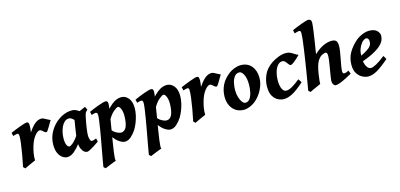

<svg xmlns="http://www.w3.org/2000/svg" viewBox="-81 -1289 4332 2081"><g transform="rotate(-15 2085.0 -249.0)"><path d="M455.6 -415Q449.7 -407.2 439 -388.7Q428.2 -370.1 416.3 -349.9Q404.3 -329.6 394.3 -314.9Q384.3 -300.3 379.4 -300.3Q367.2 -300.3 355.5 -310.1Q343.8 -319.8 333 -329.3Q322.3 -338.9 312.5 -338.9Q287.1 -338.9 254.4 -298.1Q221.7 -257.3 201.2 -187Q190.4 -150.4 184.1 -113Q177.7 -75.7 179.2 -36.6Q170.9 -33.2 153.3 -25.4Q135.7 -17.6 115.2 -8.3Q94.7 1 78.1 8.8Q61.5 16.6 55.7 20L34.7 0Q49.3 -69.3 60.5 -134.3Q71.8 -199.2 78.4 -251Q85 -302.7 85 -332Q85 -354.5 79.1 -359.6Q73.2 -364.7 64.9 -364.7Q58.1 -364.7 42.5 -360.1Q26.9 -355.5 19.5 -353L10.3 -390.6Q30.8 -399.9 58.6 -411.4Q86.4 -422.9 114.7 -433.1Q143.1 -443.4 165.3 -450.2Q187.5 -457 197.3 -457Q210.9 -457 216.1 -447.5Q221.2 -438 221.2 -410.6Q221.2 -400.4 219 -379.9Q216.8 -359.4 213.9 -340.8Q245.6 -388.2 271 -413.1Q296.4 -438 318.4 -447.5Q340.3 -457 361.3 -457Q373 -457 389.6 -449Q406.2 -440.9 423.8 -430.9Q441.4 -420.9 455.6 -415Z M888.2 -57.6Q860.8 -38.1 833 -20.3Q805.2 -2.4 782.5 8.8Q759.8 20 747.6 20Q735.8 20 718.3 7.6Q700.7 -4.9 687 -36.1Q673.3 -67.4 673.3 -122.6Q673.3 -133.8 676.5 -159.2Q679.7 -184.6 684.6 -216.8Q689.5 -249 694.6 -281.2Q699.7 -313.5 704.1 -339.1Q708.5 -364.7 710.4 -376Q712.9 -387.2 728.8 -398.2Q744.6 -409.2 767.1 -419.7Q789.6 -430.2 812.5 -439.7Q835.4 -449.2 852.1 -457L869.1 -420.4Q852.5 -406.7 845.7 -395.8Q838.9 -384.8 832 -351.6Q816.9 -281.7 809.6 -227.1Q802.2 -172.4 802.2 -150.9Q802.2 -124.5 809.8 -102.8Q817.4 -81.1 828.6 -81.1Q838.4 -81.1 849.4 -84Q860.4 -86.9 879.9 -94.7ZM839.4 -396.5Q829.1 -389.2 817.9 -373.3Q806.6 -357.4 795.9 -340.1Q785.2 -322.8 776.1 -310.5Q767.1 -298.3 760.7 -298.3Q754.4 -298.3 742.2 -311Q730 -323.7 714.4 -340.3Q698.7 -356.9 682.4 -369.4Q666 -381.8 650.9 -381.3Q621.1 -380.9 599.9 -361.3Q578.6 -341.8 564.9 -311.5Q551.3 -281.2 544.9 -247.6Q538.6 -213.9 538.6 -185.1Q538.6 -133.3 551.3 -109.6Q564 -85.9 578.6 -85.9Q592.3 -85.9 619.1 -108.2Q646 -130.4 688 -189L680.2 -92.3Q647.5 -47.9 607.9 -13.9Q568.4 20 526.9 20Q502.9 20 476.6 3.2Q450.2 -13.7 431.6 -50.8Q413.1 -87.9 413.1 -148.9Q413.1 -226.1 451.7 -294.9Q490.2 -363.8 559.1 -411.1Q585.4 -429.2 623.3 -443.1Q661.1 -457 705.6 -457Q732.4 -457 758.8 -442.4Q785.2 -427.7 806.6 -412.8Q828.1 -397.9 839.4 -396.5Z M1369.6 -306.2Q1369.6 -266.1 1359.9 -223.4Q1350.1 -180.7 1334.5 -142.6Q1318.8 -104.5 1301.8 -77.1Q1279.3 -41.5 1245.8 -10.7Q1212.4 20 1172.9 20Q1149.9 20 1114.7 -2.2Q1079.6 -24.4 1047.4 -70.3L1060.1 -143.6Q1070.8 -127 1089.1 -114Q1107.4 -101.1 1127 -93.5Q1146.5 -85.9 1160.2 -85.9Q1179.2 -85.9 1194.6 -97.7Q1210 -109.4 1217.8 -126.5Q1239.7 -172.9 1239.7 -254.9Q1239.7 -301.3 1226.1 -332.5Q1212.4 -363.8 1196.3 -363.8Q1181.2 -363.8 1145.8 -334.2Q1110.4 -304.7 1078.6 -246.6L1075.2 -338.9Q1116.7 -387.2 1148.4 -412.6Q1180.2 -438 1206.3 -447.5Q1232.4 -457 1257.8 -457Q1302.7 -457 1336.2 -418.2Q1369.6 -379.4 1369.6 -306.2ZM1107.4 -424.8Q1107.4 -403.8 1100.3 -356.4Q1093.3 -309.1 1078.9 -223.6Q1064.5 -138.2 1042.5 -2.9Q1031.7 64 1026.4 104Q1021 144 1020.5 164.3Q1020 184.6 1023.4 193.8Q1016.1 195.8 998.3 202.6Q980.5 209.5 959.2 218Q938 226.6 920.4 233.9Q902.8 241.2 896.5 244.1L876 225.1Q878.4 206.5 886 164.3Q893.6 122.1 903.8 66.2Q914.1 10.3 925 -50.3Q936 -110.8 945.6 -167.5Q955.1 -224.1 960.9 -267.8Q966.8 -311.5 966.8 -332Q966.8 -354.5 959.5 -359.6Q952.1 -364.7 943.8 -364.7Q938 -364.7 922.6 -360.4Q907.2 -356 899.9 -353L890.6 -390.6Q912.6 -400.9 940.9 -412.6Q969.2 -424.3 997.3 -434.3Q1025.4 -444.3 1047.6 -450.7Q1069.8 -457 1079.6 -457Q1093.3 -457 1100.3 -450.4Q1107.4 -443.8 1107.4 -424.8Z M1879.9 -306.2Q1879.9 -266.1 1870.1 -223.4Q1860.4 -180.7 1844.7 -142.6Q1829.1 -104.5 1812 -77.1Q1789.6 -41.5 1756.1 -10.7Q1722.7 20 1683.1 20Q1660.2 20 1625 -2.2Q1589.8 -24.4 1557.6 -70.3L1570.3 -143.6Q1581.1 -127 1599.4 -114Q1617.7 -101.1 1637.2 -93.5Q1656.7 -85.9 1670.4 -85.9Q1689.5 -85.9 1704.8 -97.7Q1720.2 -109.4 1728 -126.5Q1750 -172.9 1750 -254.9Q1750 -301.3 1736.3 -332.5Q1722.7 -363.8 1706.5 -363.8Q1691.4 -363.8 1656 -334.2Q1620.6 -304.7 1588.9 -246.6L1585.4 -338.9Q1627 -387.2 1658.7 -412.6Q1690.4 -438 1716.6 -447.5Q1742.7 -457 1768.1 -457Q1813 -457 1846.4 -418.2Q1879.9 -379.4 1879.9 -306.2ZM1617.7 -424.8Q1617.7 -403.8 1610.6 -356.4Q1603.5 -309.1 1589.1 -223.6Q1574.7 -138.2 1552.7 -2.9Q1542 64 1536.6 104Q1531.2 144 1530.8 164.3Q1530.3 184.6 1533.7 193.8Q1526.4 195.8 1508.5 202.6Q1490.7 209.5 1469.5 218Q1448.2 226.6 1430.7 233.9Q1413.1 241.2 1406.7 244.1L1386.2 225.1Q1388.7 206.5 1396.2 164.3Q1403.8 122.1 1414.1 66.2Q1424.3 10.3 1435.3 -50.3Q1446.3 -110.8 1455.8 -167.5Q1465.3 -224.1 1471.2 -267.8Q1477.1 -311.5 1477.1 -332Q1477.1 -354.5 1469.7 -359.6Q1462.4 -364.7 1454.1 -364.7Q1448.2 -364.7 1432.9 -360.4Q1417.5 -356 1410.2 -353L1400.9 -390.6Q1422.9 -400.9 1451.2 -412.6Q1479.5 -424.3 1507.6 -434.3Q1535.6 -444.3 1557.9 -450.7Q1580.1 -457 1589.8 -457Q1603.5 -457 1610.6 -450.4Q1617.7 -443.8 1617.7 -424.8Z M2364.7 -415Q2358.9 -407.2 2348.1 -388.7Q2337.4 -370.1 2325.4 -349.9Q2313.5 -329.6 2303.5 -314.9Q2293.5 -300.3 2288.6 -300.3Q2276.4 -300.3 2264.6 -310.1Q2252.9 -319.8 2242.2 -329.3Q2231.4 -338.9 2221.7 -338.9Q2196.3 -338.9 2163.6 -298.1Q2130.9 -257.3 2110.4 -187Q2099.6 -150.4 2093.3 -113Q2086.9 -75.7 2088.4 -36.6Q2080.1 -33.2 2062.5 -25.4Q2044.9 -17.6 2024.4 -8.3Q2003.9 1 1987.3 8.8Q1970.7 16.6 1964.8 20L1943.8 0Q1958.5 -69.3 1969.7 -134.3Q1981 -199.2 1987.5 -251Q1994.1 -302.7 1994.1 -332Q1994.1 -354.5 1988.3 -359.6Q1982.4 -364.7 1974.1 -364.7Q1967.3 -364.7 1951.7 -360.1Q1936 -355.5 1928.7 -353L1919.4 -390.6Q1939.9 -399.9 1967.8 -411.4Q1995.6 -422.9 2023.9 -433.1Q2052.2 -443.4 2074.5 -450.2Q2096.7 -457 2106.4 -457Q2120.1 -457 2125.2 -447.5Q2130.4 -438 2130.4 -410.6Q2130.4 -400.4 2128.2 -379.9Q2126 -359.4 2123 -340.8Q2154.8 -388.2 2180.2 -413.1Q2205.6 -438 2227.5 -447.5Q2249.5 -457 2270.5 -457Q2282.2 -457 2298.8 -449Q2315.4 -440.9 2333 -430.9Q2350.6 -420.9 2364.7 -415Z M2760.3 -272.9Q2760.3 -208 2726.8 -141.8Q2693.4 -75.7 2638.7 -30.8Q2613.3 -9.8 2576.9 5.1Q2540.5 20 2511.2 20Q2458.5 20 2420.4 -4.6Q2382.3 -29.3 2361.8 -72Q2341.3 -114.7 2341.3 -168Q2341.3 -237.8 2370.6 -299.1Q2399.9 -360.4 2465.3 -410.2Q2491.2 -429.7 2527.3 -443.4Q2563.5 -457 2597.2 -457Q2673.8 -457 2717 -405.5Q2760.3 -354 2760.3 -272.9ZM2631.8 -231Q2631.8 -305.2 2609.9 -345.2Q2587.9 -385.3 2563.5 -385.3Q2528.8 -385.3 2508.3 -358.4Q2487.8 -331.5 2479 -291Q2470.2 -250.5 2470.2 -209Q2470.2 -165.5 2481.4 -129.4Q2492.7 -93.3 2509.8 -71.5Q2526.9 -49.8 2544.4 -49.8Q2577.1 -49.8 2596.2 -78.4Q2615.2 -106.9 2623.5 -148.9Q2631.8 -190.9 2631.8 -231Z M3233.9 -402.8Q3220.2 -388.2 3198.5 -368.2Q3176.8 -348.1 3156.2 -333Q3135.7 -317.9 3124.5 -317.9Q3115.7 -317.9 3107.4 -327.4Q3099.1 -336.9 3090.1 -349.6Q3081.1 -362.3 3070.3 -371.8Q3059.6 -381.3 3045.4 -381.3Q3013.2 -381.3 2990.5 -353.5Q2967.8 -325.7 2955.8 -283Q2943.8 -240.2 2943.8 -194.3Q2943.8 -131.3 2961.2 -96.4Q2978.5 -61.5 3005.4 -61.5Q3034.2 -61.5 3072 -82.8Q3109.9 -104 3162.1 -147Q3166 -142.1 3176.5 -126.7Q3187 -111.3 3189 -107.4Q3112.3 -38.1 3058.3 -9Q3004.4 20 2957.5 20Q2928.2 20 2894.8 4.4Q2861.3 -11.2 2837.6 -50Q2814 -88.9 2814 -157.2Q2814 -223.1 2843 -288.3Q2872.1 -353.5 2943.8 -401.4Q2971.2 -419.4 3016.1 -438.2Q3061 -457 3105.5 -457Q3134.3 -457 3155.5 -446.3Q3176.8 -435.5 3195.3 -422.6Q3213.9 -409.7 3233.9 -402.8Z M3726.6 -59.6Q3696.8 -42 3660.9 -23.7Q3625 -5.4 3592.5 7.3Q3560.1 20 3540.5 20Q3526.4 20 3514.9 4.6Q3503.4 -10.7 3503.4 -37.1Q3503.4 -47.4 3507.3 -73.2Q3511.2 -99.1 3516.8 -132.8Q3522.5 -166.5 3528.1 -200.4Q3533.7 -234.4 3537.6 -262Q3541.5 -289.6 3541.5 -302.7Q3541.5 -332.5 3536.1 -341.1Q3530.8 -349.6 3520.5 -349.6Q3508.3 -349.6 3481.4 -337.4Q3454.6 -325.2 3429.7 -284.2Q3416 -261.2 3406.5 -225.8Q3397 -190.4 3390.1 -147Q3381.8 -93.3 3380.4 -71.8Q3378.9 -50.3 3378.9 -36.6Q3372.6 -33.7 3355 -25.9Q3337.4 -18.1 3316.7 -8.8Q3295.9 0.5 3278.6 8.5Q3261.2 16.6 3255.4 20L3234.4 0Q3240.2 -35.2 3249.3 -88.1Q3258.3 -141.1 3268.6 -203.6Q3278.8 -266.1 3288.6 -330.3Q3298.3 -394.5 3306.6 -452.4Q3314.9 -510.3 3319.8 -554Q3324.7 -597.7 3324.7 -618.2Q3324.7 -640.6 3318.8 -645.8Q3313 -650.9 3304.7 -650.9Q3296.9 -650.9 3279.5 -645.8Q3262.2 -640.6 3253.4 -637.7L3245.1 -676.3Q3265.6 -685.5 3293.5 -696.8Q3321.3 -708 3349.6 -718.5Q3377.9 -729 3400.4 -735.6Q3422.9 -742.2 3433.1 -742.2Q3446.8 -742.2 3456.8 -733.4Q3466.8 -724.6 3466.8 -702.1Q3466.8 -688 3462.9 -656Q3459 -624 3453.1 -582.5Q3447.3 -541 3440.4 -497.8Q3433.6 -454.6 3427.7 -418.2Q3421.9 -381.8 3418.5 -360.4Q3475.6 -412.6 3525.1 -434.8Q3574.7 -457 3618.2 -457Q3648.9 -457 3666 -442.6Q3683.1 -428.2 3683.1 -380.9Q3683.1 -355.5 3677 -318.1Q3670.9 -280.8 3663.1 -240.5Q3655.3 -200.2 3649.2 -165.3Q3643.1 -130.4 3643.1 -109.9Q3643.1 -93.3 3647.2 -87.2Q3651.4 -81.1 3660.6 -81.1Q3674.3 -81.1 3685.3 -85.2Q3696.3 -89.4 3711.9 -97.2Z M4152.8 -371.1Q4152.8 -349.6 4142.8 -323.2Q4132.8 -296.9 4100.8 -266.4Q4068.8 -235.8 4004.4 -202.9Q3939.9 -169.9 3830.6 -135.3L3827.1 -190.9Q3891.1 -218.3 3929 -239Q3966.8 -259.8 3985.6 -276.9Q4004.4 -293.9 4010.3 -310.1Q4016.1 -326.2 4016.1 -344.2Q4016.1 -364.3 4007.3 -375.2Q3998.5 -386.2 3985.8 -386.2Q3978 -386.2 3961.7 -377.2Q3945.3 -368.2 3933.6 -352.5Q3910.2 -321.8 3898.4 -287.1Q3886.7 -252.4 3886.7 -198.7Q3886.7 -135.3 3907.2 -98.4Q3927.7 -61.5 3956.1 -61.5Q3977.1 -61.5 4017.3 -83Q4057.6 -104.5 4116.7 -151.9Q4120.6 -149.9 4126 -141.1Q4131.3 -132.3 4136 -123.5Q4140.6 -114.7 4141.6 -112.3Q4061.5 -43 4007.1 -11.5Q3952.6 20 3906.2 20Q3877.4 20 3843 3.7Q3808.6 -12.7 3783.7 -49.6Q3758.8 -86.4 3758.8 -147.9Q3758.8 -224.6 3794.4 -285.9Q3830.1 -347.2 3890.1 -398.4Q3904.8 -411.1 3928.7 -424.6Q3952.6 -438 3981 -447.5Q4009.3 -457 4036.6 -457Q4096.7 -457 4124.8 -429.9Q4152.8 -402.8 4152.8 -371.1Z"/></g></svg>

Font: Gentium Book Plus
Style: Bold Italic
Weight: 700
Italic angle: -8°
Designer: Victor Gaultney, Annie Olsen, Iska Routamaa, Becca Hirsbrunner
Foundry: SIL International
Version: Version 6.101